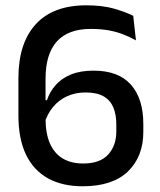

<svg xmlns="http://www.w3.org/2000/svg" viewBox="-20 -670 588 704"><path d="M283 13Q208.5 13 155.8 -16.2Q103 -45.5 75.2 -103.2Q47.5 -161 47.5 -247V-384Q47.5 -511 110.8 -580.8Q174 -650.5 296.5 -650.5Q355.5 -650.5 397.5 -638.5Q439.5 -626.5 468.5 -612L478.5 -522Q457 -534 433 -543.5Q409 -553 379.8 -558.5Q350.5 -564 313 -564Q230 -564 188.5 -518Q147 -472 147 -381V-235.5Q147 -180.5 163.2 -143.8Q179.5 -107 210.2 -88.8Q241 -70.5 285 -70.5Q347 -70.5 376.8 -103.5Q406.5 -136.5 406.5 -188V-214Q406.5 -250 395.5 -276.2Q384.5 -302.5 359.8 -316.8Q335 -331 293.5 -331Q256.5 -331 226.2 -317.2Q196 -303.5 174.5 -277.8Q153 -252 142.5 -216.5L135.5 -302.5H152Q162.5 -333.5 184 -358Q205.5 -382.5 240 -396.8Q274.5 -411 323 -411Q414 -411 459.8 -359.8Q505.5 -308.5 505.5 -215.5V-186.5Q505.5 -96 449.2 -41.5Q393 13 283 13Z"/></svg>

Font: Anek Gurmukhi Medium
Style: Regular
Weight: 500
Designer: Sarang Kulkarni (Gurmukhi), Yesha Goshar (Latin)
Foundry: Ek Type
Version: Version 1.003